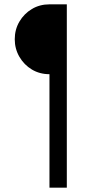

<svg xmlns="http://www.w3.org/2000/svg" viewBox="-20 -765 438 885"><path d="M208 100H288V-745H208Q163 -745 127 -723.5Q91 -702 69.5 -665.5Q48 -629 48 -584Q48 -540 69.5 -503Q91 -466 127 -444.5Q163 -423 208 -423Z"/></svg>

Font: Plus Jakarta Sans
Style: Regular
Weight: 400
Designer: Gumpita Rahayu
Foundry: Tokotype
Version: Version 2.004; ttfautohint (v1.8.3)